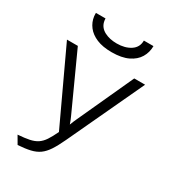

<svg xmlns="http://www.w3.org/2000/svg" viewBox="-222 -1049 1060 1179"><g transform="rotate(30 308.0 -459.5)"><path d="M93 12 61 -43Q110 -46.5 142.2 -53.2Q174.5 -60 196.2 -74.5Q218 -89 235.5 -115.2Q253 -141.5 273 -184L32 -700H109L289 -305Q293.5 -295.5 298.2 -283.5Q303 -271.5 308 -257Q312.5 -270 317.8 -282Q323 -294 328 -305L509 -700H586L335 -163Q310.5 -110.5 288.8 -77.5Q267 -44.5 241.5 -26.2Q216 -8 180.5 0.2Q145 8.5 93 12ZM308 -770Q244 -770 200.8 -788.2Q157.5 -806.5 133.8 -837.5Q110 -868.5 105 -907Q104.5 -913 104.2 -919Q104 -925 104 -931H172Q172 -925 172.8 -919Q173.5 -913 175 -907Q184 -870.5 220.5 -851.2Q257 -832 308 -832Q366 -832 405 -857.5Q444 -883 444 -931H512Q512 -886.5 490.2 -850Q468.5 -813.5 423.2 -791.8Q378 -770 308 -770Z"/></g></svg>

Font: Overpass Mono Light
Style: Regular
Weight: 300
Monospace: yes
Designer: Delve Withrington, Dave Bailey
Foundry: Delve Fonts LLC
Version: Version 4.000